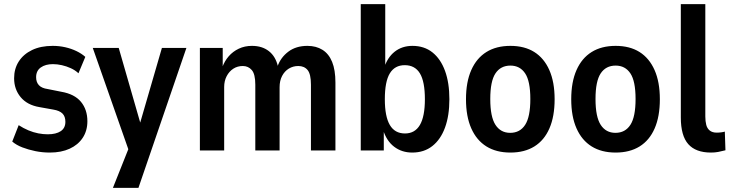

<svg xmlns="http://www.w3.org/2000/svg" viewBox="-20 -725 3529 925"><path d="M220 10Q184 10 150 3Q116 -4 87.5 -15Q59 -26 39 -43L70 -122Q93 -107 117 -97Q141 -87 164.5 -82.5Q188 -78 210 -78Q250 -78 272.5 -93Q295 -108 295 -138Q295 -164 281 -178Q267 -192 237 -197L170 -209Q111 -219 79.5 -257Q48 -295 48 -348Q48 -394 70.5 -429Q93 -464 134.5 -484Q176 -504 234 -504Q265 -504 294 -497.5Q323 -491 348 -479Q373 -467 391 -451L358 -372Q342 -387 321 -396.5Q300 -406 278 -411Q256 -416 235 -416Q199 -416 176.5 -400Q154 -384 154 -353Q154 -329 167.5 -314.5Q181 -300 210 -296L275 -283Q339 -272 370 -234.5Q401 -197 401 -141Q401 -95 378.5 -61Q356 -27 315.5 -8.5Q275 10 220 10Z M524 180 614 -46V39L427 -494H552L662 -112H649L760 -494H878L647 180Z M943 0V-494H1053V-401H1051Q1062 -431 1082 -454Q1102 -477 1130.5 -490.5Q1159 -504 1194 -504Q1243 -504 1275.5 -478.5Q1308 -453 1319 -405H1317Q1332 -448 1369 -476Q1406 -504 1461 -504Q1503 -504 1533.5 -485Q1564 -466 1580 -427Q1596 -388 1596 -327V0H1478V-317Q1478 -368 1462 -387.5Q1446 -407 1417 -407Q1392 -407 1371.5 -394.5Q1351 -382 1339 -359Q1327 -336 1327 -305V0H1210V-317Q1210 -368 1193 -387.5Q1176 -407 1150 -407Q1124 -407 1104 -394Q1084 -381 1072 -358Q1060 -335 1060 -306V0Z M1966 10Q1916 10 1879 -18Q1842 -46 1825 -101H1829V0H1718V-705H1836V-396H1830Q1846 -448 1881.5 -476Q1917 -504 1967 -504Q2024 -504 2063.5 -472.5Q2103 -441 2124 -383.5Q2145 -326 2145 -247Q2145 -168 2124 -110.5Q2103 -53 2063 -21.5Q2023 10 1966 10ZM1931 -82Q1979 -82 2003 -123Q2027 -164 2027 -247Q2027 -332 2003 -371.5Q1979 -411 1930 -411Q1882 -411 1858 -371.5Q1834 -332 1834 -247Q1834 -164 1858 -123Q1882 -82 1931 -82Z M2439 10Q2371 10 2323.5 -19.5Q2276 -49 2250.5 -106.5Q2225 -164 2225 -247Q2225 -330 2250.5 -387.5Q2276 -445 2323.5 -474.5Q2371 -504 2439 -504Q2507 -504 2554 -474.5Q2601 -445 2626.5 -387.5Q2652 -330 2652 -247Q2652 -164 2627 -106.5Q2602 -49 2554.5 -19.5Q2507 10 2439 10ZM2438 -85Q2485 -85 2510 -123.5Q2535 -162 2535 -248Q2535 -334 2510 -371.5Q2485 -409 2439 -409Q2392 -409 2367 -371.5Q2342 -334 2342 -248Q2342 -162 2367 -123.5Q2392 -85 2438 -85Z M2946 10Q2878 10 2830.5 -19.5Q2783 -49 2757.5 -106.5Q2732 -164 2732 -247Q2732 -330 2757.5 -387.5Q2783 -445 2830.5 -474.5Q2878 -504 2946 -504Q3014 -504 3061 -474.5Q3108 -445 3133.5 -387.5Q3159 -330 3159 -247Q3159 -164 3134 -106.5Q3109 -49 3061.5 -19.5Q3014 10 2946 10ZM2945 -85Q2992 -85 3017 -123.5Q3042 -162 3042 -248Q3042 -334 3017 -371.5Q2992 -409 2946 -409Q2899 -409 2874 -371.5Q2849 -334 2849 -248Q2849 -162 2874 -123.5Q2899 -85 2945 -85Z M3405 10Q3332 10 3296 -30.5Q3260 -71 3260 -159V-705H3378V-164Q3378 -141 3382.5 -123.5Q3387 -106 3399.5 -96Q3412 -86 3433 -86Q3444 -86 3455 -87.5Q3466 -89 3472 -91L3475 -1Q3456 4 3440 7Q3424 10 3405 10Z"/></svg>

Font: Nunito Sans 10pt Condensed
Style: Bold
Weight: 700
Width: 3
Designer: Vernon Adams
Foundry: Vernon Adams
Version: Version 3.101;gftools[0.9.27]